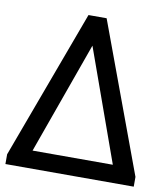

<svg xmlns="http://www.w3.org/2000/svg" viewBox="-80 -767 725 834"><g transform="rotate(10 283.0 -350.0)"><path d="M566 -43V0H0V-43L243 -700H323ZM460 -78 283 -572 106 -78Z"/></g></svg>

Font: Krub Medium
Style: Regular
Weight: 500
Designer: Ekaluck Peanpanawate
Foundry: Cadson Demak Co.,Ltd.
Version: Version 1.000; ttfautohint (v1.6)